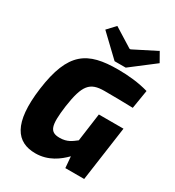

<svg xmlns="http://www.w3.org/2000/svg" viewBox="-221 -1067 1101 1209"><g transform="rotate(30 329.0 -462.5)"><path d="M449 -738 620 -869 582 -936 418 -853H410L272 -939L218 -881L368 -738ZM422 -194C392 -171 364 -147 309 -147C236 -147 223 -187 243 -338C267 -503 301 -544 407 -544C480 -544 543 -543 614 -541L636 -676C567 -696 490 -704 414 -704C193 -704 87 -640 48 -352C12 -82 89 14 225 14C319 14 385 -37 429 -82L436 0H573L629 -398H450Z"/></g></svg>

Font: Exo 2 Extra Bold
Style: Italic
Weight: 800
Italic angle: -8°
Designer: Natanael Gama
Version: Version 1.001;PS 001.001;hotconv 1.0.88;makeotf.lib2.5.64775